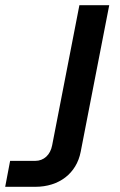

<svg xmlns="http://www.w3.org/2000/svg" viewBox="-159 -520 462 740"><path d="M-139 200H-23C69 200 136 148 152 65L262 -500H147L42 40C35 77 10 100 -23 100H-120Z"/></svg>

Font: Uncut Sans Semibold Italic
Style: Regular
Weight: 600
Italic angle: -11°
Designer: Kasper Nordkvist
Foundry: UNCUT.wtf
Version: Version 1.304;Glyphs 3.2 (3246)